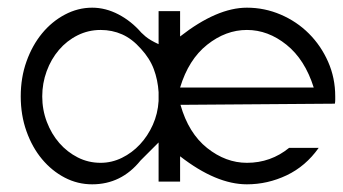

<svg xmlns="http://www.w3.org/2000/svg" viewBox="-20 -475 893 500"><path d="M623 -455Q669 -455 711 -437Q753 -419 784.5 -387.5Q816 -356 834.5 -314Q853 -272 853 -224Q853 -221 853 -215Q853 -209 852 -205L450 -202Q471 -128 519.5 -89.5Q568 -51 623 -51Q685 -51 733 -90H810Q776 -42 726.5 -18.5Q677 5 623 5Q543 5 449 -68V-2H393V-104L346 -57Q296 5 220 5Q182 5 148.5 -12.5Q115 -30 89.5 -60.5Q64 -91 49 -133Q34 -175 34 -224Q34 -273 49 -315Q64 -357 89.5 -388Q115 -419 149 -437Q183 -455 220 -455Q255 -455 288.5 -437.5Q322 -420 348 -390Q353 -385 359 -380Q371 -370 393 -360V-446H449V-380Q545 -455 623 -455ZM347 -348Q324 -374 298 -385.5Q272 -397 242 -397Q210 -397 182 -383Q154 -369 133.5 -345Q113 -321 101.5 -289.5Q90 -258 90 -224Q90 -189 102 -157.5Q114 -126 134.5 -102.5Q155 -79 182.5 -65Q210 -51 242 -51Q271 -51 297.5 -64Q324 -77 344.5 -99Q365 -121 378 -150Q391 -179 393 -212V-235Q391 -267 380.5 -295Q370 -323 347 -348ZM797 -247Q774 -320 726 -358.5Q678 -397 623 -397Q568 -397 519.5 -358.5Q471 -320 449 -247Z"/></svg>

Font: Fundamental  Brigade Scvhlank
Style: Regular
Weight: 100
Designer: Peter Wiegel, original typeface by Arno Drescher 1935
Foundry: Peter Wiegel
Version: Version 0.000 2012 initial release